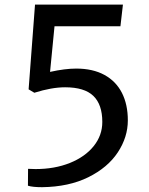

<svg xmlns="http://www.w3.org/2000/svg" viewBox="-20 -631 639 822"><path d="M100.1 91.8Q121.6 92.8 132.3 92.8Q213.9 92.8 279.1 66.7Q344.2 40.5 381.1 -5.4Q418 -51.3 418 -108.9Q418 -183.6 379.6 -220.5Q341.3 -257.3 258.8 -257.3Q201.2 -257.3 127 -233.9L102.5 -248.5L129.9 -611.3H506.3L495.6 -518.6H213.4L194.3 -323.2Q258.3 -337.4 306.2 -337.4Q377.4 -337.4 427 -310.3Q476.6 -283.2 502 -233.4Q527.3 -183.6 527.3 -115.7Q527.3 -43.9 484.4 21.2Q441.4 86.4 358.2 127.7Q274.9 168.9 160.2 170.4Q119.6 170.4 99.6 164.1Z"/></svg>

Font: Merriweather Sans
Style: Regular
Weight: 400
Designer: Eben Sorkin
Foundry: Eben Sorkin
Version: Version 1.006; ttfautohint (v1.4.1) -l 6 -r 50 -G 0 -x 11 -H